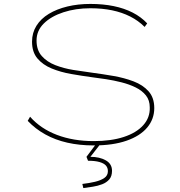

<svg xmlns="http://www.w3.org/2000/svg" viewBox="-20 -730 918 977"><path d="M457 10Q384 10 322.5 -4Q261 -18 210.5 -46Q160 -74 121 -115L133 -136Q187 -75 270 -43.5Q353 -12 457 -12Q545 -12 609.5 -33Q674 -54 709 -93Q744 -132 742 -184Q742 -220 722.5 -244.5Q703 -269 670.5 -285Q638 -301 598.5 -311Q559 -321 520 -327Q481 -333 448 -337Q396 -344 342 -353.5Q288 -363 243 -381.5Q198 -400 170.5 -432.5Q143 -465 143 -518Q143 -563 165.5 -599Q188 -635 228.5 -659.5Q269 -684 323 -697Q377 -710 440 -710Q504 -710 558 -699Q612 -688 655 -666Q698 -644 729 -611L716 -593Q684 -625 642.5 -646Q601 -667 550.5 -677.5Q500 -688 440 -688Q365 -688 302.5 -667.5Q240 -647 203 -610.5Q166 -574 166 -524Q166 -475 192.5 -445Q219 -415 261.5 -398.5Q304 -382 353.5 -374Q403 -366 449 -360Q502 -353 557 -343.5Q612 -334 659.5 -316Q707 -298 736 -265.5Q765 -233 765 -180Q765 -124 729 -81Q693 -38 624 -14Q555 10 457 10ZM404 227 399 206Q434 202 463.5 195Q493 188 511 175.5Q529 163 529 141Q529 124 519 112.5Q509 101 486.5 94.5Q464 88 428 88L420 68L471 0H493L440 68Q487 68 518.5 86Q550 104 550 139Q550 167 536 183Q522 199 500 207.5Q478 216 452.5 220Q427 224 404 227Z"/></svg>

Font: Lexend Zetta Thin
Style: Regular
Weight: 250
Version: Version 1.007